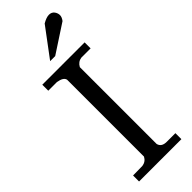

<svg xmlns="http://www.w3.org/2000/svg" viewBox="-311 -993 1020 1020"><g transform="rotate(-45 199.0 -482.5)"><path d="M158 -786H196L355 -890Q368 -907 368 -922Q368 -937 358 -951Q347 -965 328 -965Q308 -965 279 -948ZM247 -652Q261 -678 288 -682H358V-727H40V-682H105Q148 -675 152 -652V-75Q139 -50 111 -46L40 -45V0H358V-45H293Q254 -45 247 -75Z"/></g></svg>

Font: Sawarabi Mincho
Style: Regular
Weight: 400
Version: Version 1.082; ttfautohint (v1.8.4.7-5d5b)